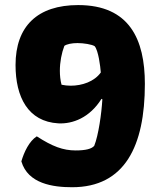

<svg xmlns="http://www.w3.org/2000/svg" viewBox="-20 -599 647 772"><path d="M65.9 49.8C92.3 140.1 193.4 153.8 270 153.8C481.4 153.8 562.5 -11.2 562.5 -261.7C562.5 -439.9 501 -578.6 294.4 -578.6C130.9 -578.6 42.5 -493.7 42.5 -337.4C42.5 -209.5 92.3 -109.9 214.8 -103C271.5 -100.1 340.3 -125 388.2 -201.7L391.6 -199.7C388.2 -142.1 376 -55.2 358.9 -12.7C348.6 -0.5 324.7 5.9 284.2 5.9C233.4 5.9 190.4 -10.3 127.9 -50.8C97.7 -31.7 76.7 12.2 65.9 49.8ZM227.5 -258.3C222.7 -275.9 220.7 -294.9 220.7 -314.5C220.7 -349.1 227.5 -385.3 238.8 -414.6C248 -421.4 268.6 -425.8 291.5 -425.8C316.4 -425.8 350.1 -420.4 360.8 -413.1C375.5 -395 383.3 -334 385.3 -307.6C359.4 -271 310.1 -254.4 264.2 -254.4C251.5 -254.4 239.3 -255.9 227.5 -258.3Z"/></svg>

Font: Kavoon
Style: Regular
Weight: 400
Designer: Viktoriya Grabowska
Foundry: Viktoriya Grabowska
Version: Version 1.002